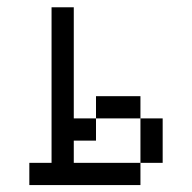

<svg xmlns="http://www.w3.org/2000/svg" viewBox="-20 -708 540 540"><path d="M187.5 -375H250V-312.5H187.5V-250H375V-187.5H62.5V-250H125V-687.5H187.5ZM250 -437.5H375V-375H250ZM375 -375H437.5V-250H375Z"/></svg>

Font: 寒蝉点阵体 16px
Style: Regular
Weight: 400
Designer: Designed by Warren2060
Foundry: ChillType
Version: Version 1.000